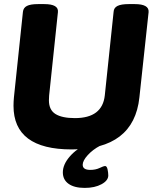

<svg xmlns="http://www.w3.org/2000/svg" viewBox="-20 -722 752 938"><path d="M330 8Q46 8 46 -205Q46 -215 46.5 -225.5Q47 -236 48 -246L92 -664Q94 -684 111.5 -693Q129 -702 166 -702H196Q267 -702 263 -663L220 -255Q220 -249 219.5 -243.5Q219 -238 219 -232Q219 -185 251 -165Q283 -145 346 -145Q480 -145 492 -256L535 -664Q536 -684 554 -693Q572 -702 609 -702H638Q709 -702 706 -663L661 -246Q634 8 330 8ZM394 196Q343 196 315 176Q287 156 287 120Q287 82 320.5 43Q354 4 405 -17L469 -10Q433 9 408.5 36Q384 63 384 83Q384 108 421 108Q447 108 467 98.5Q487 89 493 89Q502 89 505.5 105.5Q509 122 509 135Q509 160 476 178Q443 196 394 196Z"/></svg>

Font: Asap ExtraBold
Style: Italic
Weight: 800
Italic angle: -6°
Designer: Pablo Cosgaya
Foundry: Omnibus-Type
Version: Version 3.001; ttfautohint (v1.8.4.7-5d5b)